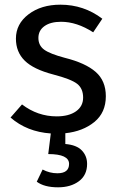

<svg xmlns="http://www.w3.org/2000/svg" viewBox="-20 -559 507 820"><path d="M432 -148Q432 -78 383 -38Q334 2 259 10V56Q307 60 329.5 83.5Q352 107 352 141Q352 189 317 215Q282 241 228 241Q169 241 137 217L162 165Q192 181 225 181Q275 181 275 141Q275 99 186 99L197 11Q95 4 25 -57L74 -113Q141 -62 222 -62Q274 -62 304.5 -83.5Q335 -105 335 -142Q335 -181 309.5 -201Q284 -221 207 -241Q123 -263 85.5 -300Q48 -337 48 -394Q48 -457 102 -498Q156 -539 238 -539Q338 -539 417 -479L378 -421Q308 -466 241 -466Q196 -466 170 -447.5Q144 -429 144 -397Q144 -365 168.5 -347Q193 -329 257 -312Q345 -290 388.5 -252Q432 -214 432 -148Z"/></svg>

Font: Fira Sans
Style: Regular
Weight: 400
Designer: Carrois Corporate & Edenspiekermann AG
Foundry: Carrois Corporate GbR & Edenspiekermann AG
Version: Version 4.106;PS 004.106;hotconv 1.0.70;makeotf.lib2.5.58329